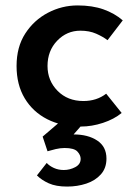

<svg xmlns="http://www.w3.org/2000/svg" viewBox="-20 -455 506 707"><path d="M428 -39Q400 -16 359 -2.5Q318 11 278 11Q207 11 154 -16Q101 -43 71 -93Q41 -143 41 -212Q41 -282 73 -331.5Q105 -381 156.5 -408Q208 -435 266 -435Q320 -435 361 -420.5Q402 -406 432 -380L376 -307Q359 -320 334 -331Q309 -342 276 -342Q226 -342 190.5 -305Q155 -268 155 -212Q155 -158 192 -120.5Q229 -83 287 -83Q336 -83 371 -110ZM152 145Q162 156 178.5 163.5Q195 171 215 171Q237 171 257 160.5Q277 150 277 130Q277 116 265 103Q253 90 218 90Q202 90 185 94Q168 98 155 102L137 48L206 -11L294 -9L251 40Q304 40 338 62.5Q372 85 372 129Q372 164 351.5 187Q331 210 298 221Q265 232 227 232Q186 232 159.5 220Q133 208 116 191Z"/></svg>

Font: Reem Kufi Medium
Style: Regular
Weight: 500
Designer: Khaled Hosny
Version: Version 1.001